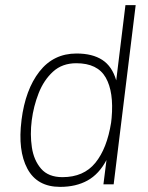

<svg xmlns="http://www.w3.org/2000/svg" viewBox="-20 -720 577 750"><path d="M279 -511Q341 -511 379.5 -486Q418 -461 434 -406L470 -700H510L424 0H384L396 -95Q367 -40 322 -15Q277 10 215 10Q125 10 87 -61Q49 -132 64 -250V-251Q79 -370 134 -440.5Q189 -511 279 -511ZM278 -473Q223 -473 187 -440Q151 -407 131 -356Q111 -305 104 -250Q97 -195 104.5 -144.5Q112 -94 140.5 -61Q169 -28 224 -28Q307 -28 352.5 -84Q398 -140 414 -241L416 -259Q425 -361 393 -417Q361 -473 278 -473Z"/></svg>

Font: Haskoy ExtraLight
Style: Italic
Weight: 200
Designer: Ertekin Erdin
Foundry: Ertekin Erdin
Version: Version 2.000; ttfautohint (v1.8.4.7-5d5b)